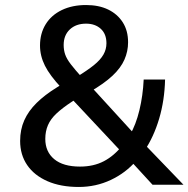

<svg xmlns="http://www.w3.org/2000/svg" viewBox="-20 -734 749 763"><path d="M293 9Q221 9 168.5 -14Q116 -37 88 -78Q60 -119 60 -174Q60 -219 76.5 -256Q93 -293 125.5 -325Q158 -357 205 -386L238 -407L224 -385Q178 -434 158.5 -473Q139 -512 139 -553Q139 -601 161.5 -637.5Q184 -674 225.5 -694Q267 -714 322 -714Q373 -714 410 -696Q447 -678 468 -645Q489 -612 489 -566Q489 -530 474.5 -497Q460 -464 427 -433Q394 -402 337 -369L338 -394L518 -197H496Q520 -238 534 -296Q548 -354 551 -418H636Q634 -335 612.5 -262.5Q591 -190 554 -135L553 -162L709 0H586L498 -96H522Q480 -47 420.5 -19Q361 9 293 9ZM298 -72Q352 -72 393 -93.5Q434 -115 467 -157L464 -129L255 -352L296 -349L266 -330Q228 -305 204.5 -283Q181 -261 170.5 -236.5Q160 -212 160 -182Q160 -131 195.5 -101.5Q231 -72 298 -72ZM322 -640Q282 -640 257.5 -617Q233 -594 233 -555Q233 -535 239 -517.5Q245 -500 261.5 -478.5Q278 -457 306 -426H281Q327 -454 353 -475Q379 -496 391 -517Q403 -538 403 -562Q403 -599 380.5 -619.5Q358 -640 322 -640Z"/></svg>

Font: Nunito Sans 12pt SemiBold
Style: Regular
Weight: 600
Designer: Vernon Adams
Foundry: Vernon Adams
Version: Version 3.101;gftools[0.9.27]